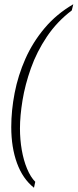

<svg xmlns="http://www.w3.org/2000/svg" viewBox="-20 -764 365 904"><path d="M140 120Q87 78 60 4Q33 -70 33 -166Q33 -244 49 -326.5Q65 -409 99.5 -487Q134 -565 190 -631.5Q246 -698 325 -744L318 -715Q248 -662 200.5 -591Q153 -520 125.5 -442.5Q98 -365 86 -291.5Q74 -218 74 -159Q74 -107 82.5 -58Q91 -9 107.5 30.5Q124 70 146 92Z"/></svg>

Font: Noto Serif Tamil Condensed ExtraLight
Style: Italic
Weight: 200
Width: 3
Italic angle: -12°
Designer: Indian Type Foundry, Tom Grace, and the Monotype Design Team
Foundry: Monotype Imaging Inc.
Version: Version 2.003; ttfautohint (v1.8.4.7-5d5b)